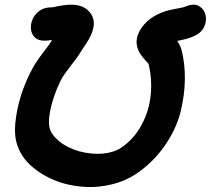

<svg xmlns="http://www.w3.org/2000/svg" viewBox="-20 -760 886 807"><path d="M248 11Q295 24 345 26Q395 28 450 15Q505 2 552 -29Q623 -77 671 -145.5Q719 -214 738 -286Q756 -358 757 -425Q758 -492 743 -551Q738 -568 725 -588Q767 -596 788 -605Q824 -619 837 -645Q850 -671 844 -696.5Q838 -722 816.5 -734.5Q795 -747 761 -733Q754 -730 746.5 -728.5Q739 -727 724 -724Q711 -722 694 -718Q613 -698 575 -643Q530 -578 582 -517Q600 -496 603 -493H604Q620 -428 613.5 -361Q607 -294 575 -235Q543 -175 489 -139Q459 -119 413 -114.5Q367 -110 313 -124Q262 -139 228.5 -166.5Q195 -194 188 -224Q183 -248 189 -283.5Q195 -319 208.5 -358Q222 -397 240 -431Q248 -445 271 -475Q306 -519 320 -543Q322 -547 331 -560Q345 -580 351 -591Q395 -665 356 -710Q323 -749 248 -738Q233 -736 223 -734L206 -730Q201 -729 195 -729Q166 -729 146.5 -715Q127 -701 117.5 -680Q108 -659 110 -638Q112 -617 126 -603Q140 -589 166 -589Q179 -589 199 -592L198 -591Q191 -577 165 -544Q132 -501 117 -473Q95 -433 76.5 -383Q58 -333 48 -272Q38 -210 48 -166Q64 -101 119.5 -55.5Q175 -10 248 11Z"/></svg>

Font: Balsamiq Sans
Style: Bold Italic
Weight: 700
Italic angle: -12°
Designer: Michael Angeles
Foundry: Balsamiq SRL
Version: Version 1.020; ttfautohint (v1.8.4.7-5d5b);gftools[0.9.26]